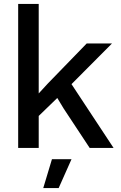

<svg xmlns="http://www.w3.org/2000/svg" viewBox="-20 -749 612 972"><path d="M72 0V-729H176V-276L222 -326L419 -529H547L342 -323L555 0H434L302 -200L270 -253L176 -162V0ZM199 203 243 57H342L277 203Z"/></svg>

Font: Mona Sans ExtraLight Medium
Style: Regular
Weight: 500
Version: Version 2.000